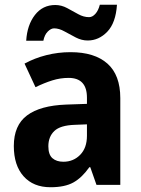

<svg xmlns="http://www.w3.org/2000/svg" viewBox="-20 -776 594 806"><path d="M276 -557Q377 -557 431 -509Q485 -461 485 -364V0H385L359 -74H355Q324 -30 288 -10Q252 10 192 10Q120 10 79 -36Q38 -82 38 -163Q38 -250 93.5 -291.5Q149 -333 258 -337L345 -340V-366Q345 -449 268 -449Q233 -449 199.5 -438.5Q166 -428 129 -410L83 -509Q125 -532 174.5 -544.5Q224 -557 276 -557ZM294 -252Q233 -250 208 -226Q183 -202 183 -162Q183 -127 200 -112Q217 -97 246 -97Q288 -97 316.5 -126Q345 -155 345 -206V-254ZM90 -605Q94 -671 126.5 -713Q159 -755 212 -755Q238 -755 262 -742Q286 -729 308.5 -716.5Q331 -704 354 -704Q368 -704 380.5 -718Q393 -732 399 -756H471Q466 -680 430.5 -643Q395 -606 348 -606Q323 -606 298.5 -618.5Q274 -631 251 -644Q228 -657 207 -657Q194 -657 180.5 -643.5Q167 -630 162 -605Z"/></svg>

Font: Noto Sans Gurmukhi UI SemiCondensed
Style: Bold
Weight: 700
Width: 4
Designer: Jelle Bosma - Monotype Design Team
Foundry: Monotype Imaging Inc.
Version: Version 2.004; ttfautohint (v1.8.4.7-5d5b)